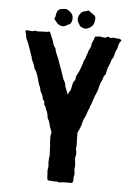

<svg xmlns="http://www.w3.org/2000/svg" viewBox="-57 -889 663 933"><g transform="rotate(5 274.0 -422.5)"><path d="M493 -721Q502 -722 508 -715V-712Q498 -704 494 -681Q492 -670 488 -665Q485 -661 483 -651Q482 -648 480.5 -641Q479 -634 478 -631Q478 -630 476.5 -628Q475 -626 474 -624Q470 -620 469 -616Q465 -602 462 -594Q461 -592 458.5 -586.5Q456 -581 455 -578Q454 -576 453 -572Q452 -570 452 -569Q451 -565 449.5 -557Q448 -549 447 -545Q447 -543 444 -540Q437 -533 435 -523Q435 -520 433 -516Q425 -502 420 -481Q417 -462 403 -433Q401 -427 397.5 -416.5Q394 -406 392 -400Q392 -397 390 -393Q385 -386 383 -375Q383 -371 379 -365Q375 -357 374 -352Q369 -333 361 -320Q356 -313 356 -306Q352 -286 340 -259Q339 -258 337.5 -255Q336 -252 335 -250V-248V-222Q335 -217 335.5 -206.5Q336 -196 336 -191Q337 -186 335 -177Q333 -169 336 -162Q340 -144 335 -132Q334 -130 334 -124L337 -94Q339 -85 336 -77Q336 -76 336 -74Q336 -72 336 -69Q336 -66 336 -65Q340 -45 336 -36Q335 -34 335 -24Q335 -23 335 -20.5Q335 -18 335 -16Q335 -14 335 -13Q332 -1 319 -3H291Q280 -3 275 -1Q270 1 265 -1Q258 -5 246 -3Q236 -3 216 -5Q208 -7 208 -16Q208 -22 207 -32.5Q206 -43 206 -51.5Q206 -60 208 -68Q209 -73 208 -81Q207 -89 207 -92Q207 -117 210 -123V-126Q210 -142 209 -149Q209 -152 208.5 -156Q208 -160 208 -163V-173Q208 -176 207 -181.5Q206 -187 206 -190V-198Q205 -205 205 -220Q205 -223 207 -229Q210 -235 208 -243Q207 -247 203.5 -254.5Q200 -262 199 -266L193 -290L189 -298Q184 -307 184 -309Q182 -325 180 -331Q180 -333 178 -337Q176 -341 175 -344Q172 -347 172 -351Q172 -357 166 -365Q160 -371 162 -378Q162 -386 157 -391Q152 -396 152 -401Q151 -415 140 -431Q137 -436 137 -442Q135 -454 132 -458Q131 -459 130 -461Q129 -463 128.5 -466Q128 -469 127 -471Q126 -472 125 -475.5Q124 -479 124 -481Q122 -487 119 -498Q116 -509 114 -514Q113 -516 111.5 -519.5Q110 -523 110 -524Q107 -532 103 -536Q98 -542 96 -556Q93 -564 92 -566L83 -584Q82 -585 82 -587Q84 -589 81 -595Q70 -627 67 -636Q57 -666 49 -680Q46 -686 46 -693Q46 -698 42 -710Q39 -718 41 -720Q44 -725 51 -723Q59 -723 73 -721Q74 -721 75 -721.5Q76 -722 77 -722Q88 -726 97 -723Q101 -721 110 -723Q119 -724 137 -724Q150 -724 153 -726H158Q160 -721 163 -716Q164 -714 165 -711Q166 -708 167 -705.5Q168 -703 169 -701Q174 -693 178 -679Q182 -660 188 -654Q192 -651 194 -642Q196 -631 198 -627Q202 -617 210 -599Q214 -588 221.5 -566.5Q229 -545 233 -535Q235 -530 240 -513Q241 -511 242.5 -506.5Q244 -502 245 -500Q256 -483 256 -471Q256 -468 258 -464Q260 -459 264 -448.5Q268 -438 270 -433Q270 -432 272 -430L273 -431Q274 -432 274 -433Q274 -440 281 -447Q282 -448 284 -452Q286 -458 288 -470.5Q290 -483 292 -489Q294 -494 298 -498Q304 -506 303 -513Q303 -517 305 -523Q307 -527 311 -534.5Q315 -542 317 -546Q326 -569 328 -575L331 -584Q331 -587 333 -593Q334 -597 337 -603Q340 -609 342 -613Q343 -617 345.5 -625Q348 -633 350 -637Q353 -649 354 -651Q366 -670 366 -687Q367 -690 369 -694Q376 -706 377 -715Q377 -722 385 -722Q386 -722 389 -722.5Q392 -723 394 -723Q395 -723 398 -723.5Q401 -724 403 -724Q415 -722 420 -721Q432 -719 440 -726H445Q454 -719 463 -723Q470 -725 476 -723Q478 -723 484 -722Q490 -721 493 -721ZM335 -845Q327 -841 322 -840Q307 -839 298 -827Q289 -815 288 -801Q288 -788 295 -778Q297 -776 297 -775Q301 -762 321 -757L322 -756Q324 -756 325 -756H330Q334 -756 336 -757Q360 -764 368 -782Q373 -795 373 -809Q374 -819 364 -826Q362 -828 356.5 -831.5Q351 -835 348 -837Q346 -838 342.5 -841Q339 -844 337 -845ZM174 -791Q176 -789 182 -781Q188 -773 192 -769Q216 -748 242 -767Q246 -769 247 -769Q263 -776 263 -801Q262 -828 230 -842Q228 -843 224 -843Q223 -843 214.5 -842Q206 -841 202 -840Q188 -837 184 -824Q183 -823 178 -798Q178 -797 176 -795Q174 -793 174 -792Z"/></g></svg>

Font: Gutenberg Clean
Style: Regular
Weight: 400
Designer: Nicola Manzari, Bruno Pierini
Foundry: Unio | Creative Solutions
Version: Version 1.001;PS 001.001;hotconv 1.0.88;makeotf.lib2.5.64775